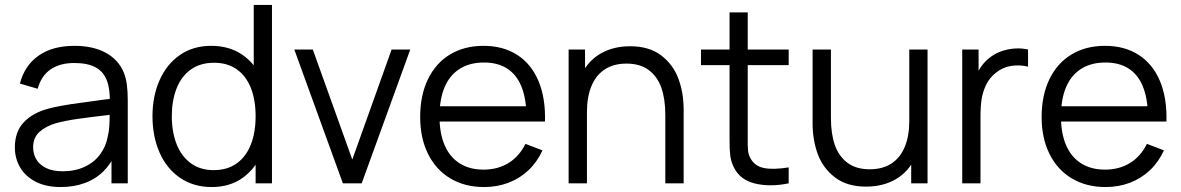

<svg xmlns="http://www.w3.org/2000/svg" viewBox="-20 -740 4769 775"><path d="M224.7 15Q165.7 15 123.9 -6.6Q82.2 -28.2 61.1 -64.5Q40 -100.8 40 -145Q40 -208.7 76.5 -247Q113 -285.3 177.3 -302Q219.7 -312.7 268.7 -319.9Q317.7 -327.2 402 -338.2Q415.3 -339.8 427.4 -341.2Q439.5 -342.7 449.7 -344.3L423.3 -328.7Q424.3 -382.8 410.5 -417.3Q396.7 -451.8 364.7 -468.8Q332.7 -485.7 279.3 -485.7Q222.5 -485.7 184.7 -460.2Q146.8 -434.7 132 -381.7L60.3 -402.7Q79.3 -475.7 135.7 -515.3Q192 -555 280.7 -555Q355.2 -555 406.8 -527.1Q458.3 -499.2 479.7 -447Q488.8 -425 492.2 -397.1Q495.7 -369.2 495.7 -335.3V0H430V-135.7L449 -127.3Q430.3 -81.3 398.3 -49.3Q366.3 -17.3 322.4 -1.2Q278.5 15 224.7 15ZM233 -48.7Q283.2 -48.7 321.8 -66.8Q360.5 -84.8 384.2 -117Q408 -149.2 415.3 -190.7Q420.2 -210.3 421.4 -232.8Q422.7 -255.2 422.7 -285.5V-294.7L450.7 -280L417 -275.7Q344.3 -267.3 295 -260.3Q245.7 -253.3 207 -243Q166.2 -231.3 139.9 -208.2Q113.7 -185.2 113.7 -145Q113.7 -119.8 125.9 -97.9Q138.2 -76 165 -62.3Q191.8 -48.7 233 -48.7Z M835.2 15Q761.2 15 706.9 -22.1Q652.7 -59.2 624.1 -124.2Q595.5 -189.2 595.5 -270.7Q595.5 -351.7 624.1 -416.3Q652.7 -481 706.2 -518Q759.8 -555 832.2 -555Q906.2 -555 958.9 -518.5Q1011.7 -482 1038.6 -417.7Q1065.5 -353.3 1065.5 -270.7Q1065.5 -188.8 1038.6 -124.2Q1011.7 -59.5 959.6 -22.2Q907.5 15 835.2 15ZM842.5 -53.3Q898.2 -53.3 936.2 -81Q974.2 -108.7 993 -157.7Q1011.8 -206.7 1011.8 -270.7Q1011.8 -335.2 993.1 -383.7Q974.3 -432.2 936.7 -459.4Q899 -486.7 844.2 -486.7Q787.8 -486.7 749.5 -458.8Q711.2 -430.8 692.3 -382Q673.5 -333.2 673.5 -270.7Q673.5 -208 692.6 -158.8Q711.7 -109.7 749.7 -81.5Q787.7 -53.3 842.5 -53.3ZM1011.8 0V-406.7H1004.2V-720H1077.8V0Z M1364 0 1168 -540H1242.7L1402 -96L1560.7 -540H1636L1440 0Z M1934.3 15Q1856.3 15 1797.9 -19.8Q1739.5 -54.7 1707.8 -118.7Q1676 -182.7 1676 -267.7Q1676 -355.3 1707.4 -420.2Q1738.8 -485.2 1796.5 -520.1Q1854.2 -555 1931.7 -555Q2011 -555 2067.8 -518.4Q2124.7 -481.8 2153.6 -412.9Q2182.5 -344 2179.8 -249.3H2105V-275.3Q2103.7 -345.5 2084 -392.6Q2064.3 -439.7 2026.5 -463.7Q1988.7 -487.7 1933.7 -487.7Q1876 -487.7 1835.7 -462.2Q1795.3 -436.8 1774.7 -388.2Q1754 -339.5 1754 -270Q1754 -202.2 1774.7 -154.1Q1795.3 -106 1835.3 -80.7Q1875.3 -55.3 1931.7 -55.3Q1989.2 -55.3 2032.6 -82Q2076 -108.7 2101 -159.3L2169.7 -133Q2148.3 -86.2 2113.2 -52.9Q2078 -19.7 2032.3 -2.3Q1986.7 15 1934.3 15ZM1728 -249.3V-311H2140.7V-249.3Z M2665.5 -275.7Q2665.5 -340 2649.7 -385.3Q2633.8 -430.7 2598.9 -457Q2564 -483.3 2508.8 -483.3Q2457.2 -483.3 2421.6 -460.2Q2386 -437.2 2367.6 -393.2Q2349.2 -349.3 2349.2 -288L2297.2 -299.7Q2297.2 -380.7 2325.7 -437.9Q2354.2 -495.2 2405.1 -524.2Q2456 -553.3 2523.2 -553.3Q2600.2 -553.3 2648.6 -516.5Q2697 -479.7 2718.2 -422.8Q2739.5 -366 2739.5 -297V0H2665.5ZM2275.2 0V-540H2341.5V-407H2349.2V0Z M3163.5 0Q3088.5 15.5 3027.8 0.8Q2967.2 -13.8 2942.2 -64.3Q2930.3 -88.8 2927.4 -113.8Q2924.5 -138.8 2924.8 -181.5V-195.7V-690H2998.2V-198.3V-182.3Q2997.7 -149.8 2999.4 -132.6Q3001.2 -115.3 3009.2 -101.3Q3026.3 -69.3 3063.7 -61.8Q3101 -54.3 3163.5 -64.3ZM2809.5 -477V-540H3163.5V-477Z M3476.3 13.3Q3399.3 13.3 3350.9 -23.5Q3302.5 -60.3 3281.2 -117.2Q3260 -174 3260 -243V-540H3334V-264.3Q3334 -200 3349.8 -154.7Q3365.7 -109.3 3400.6 -83Q3435.5 -56.7 3490.7 -56.7Q3542.3 -56.7 3577.9 -79.8Q3613.5 -102.8 3631.9 -146.8Q3650.3 -190.7 3650.3 -252L3702.3 -240.3Q3702.3 -159.3 3673.8 -102.1Q3645.3 -44.8 3594.4 -15.8Q3543.5 13.3 3476.3 13.3ZM3658 0V-133H3650.3V-540H3724V0Z M3864 0V-540H3930V-410L3917 -427Q3926 -450.7 3940.4 -471.1Q3954.8 -491.5 3972 -504.7Q3992.3 -522.3 4020.2 -532.4Q4048 -542.5 4076.7 -544.2Q4105.3 -546 4129.7 -540V-471Q4096.3 -479 4062.2 -474Q4028.2 -469 4000.3 -446.7Q3974.7 -426.7 3960.8 -398.4Q3947 -370.2 3942.3 -340.2Q3937.7 -310.3 3937.7 -269.3V0Z M4442.8 15Q4364.8 15 4306.4 -19.8Q4248 -54.7 4216.2 -118.7Q4184.5 -182.7 4184.5 -267.7Q4184.5 -355.3 4215.9 -420.2Q4247.3 -485.2 4305 -520.1Q4362.7 -555 4440.2 -555Q4519.5 -555 4576.3 -518.4Q4633.2 -481.8 4662.1 -412.9Q4691 -344 4688.3 -249.3H4613.5V-275.3Q4612.2 -345.5 4592.5 -392.6Q4572.8 -439.7 4535 -463.7Q4497.2 -487.7 4442.2 -487.7Q4384.5 -487.7 4344.2 -462.2Q4303.8 -436.8 4283.2 -388.2Q4262.5 -339.5 4262.5 -270Q4262.5 -202.2 4283.2 -154.1Q4303.8 -106 4343.8 -80.7Q4383.8 -55.3 4440.2 -55.3Q4497.7 -55.3 4541.1 -82Q4584.5 -108.7 4609.5 -159.3L4678.2 -133Q4656.8 -86.2 4621.7 -52.9Q4586.5 -19.7 4540.8 -2.3Q4495.2 15 4442.8 15ZM4236.5 -249.3V-311H4649.2V-249.3Z"/></svg>

Font: Hauora
Style: Regular
Weight: 400
Designer: Wayne Shih
Foundry: WCYS
Version: Version 1.001